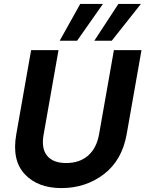

<svg xmlns="http://www.w3.org/2000/svg" viewBox="-20 -954 743 981"><path d="M63 -267 139 -698H279L203 -267Q190 -196 220.5 -158.5Q251 -121 318 -121Q386 -121 429.5 -158.5Q473 -196 486 -267L562 -698H703L627 -267Q603 -134 510 -63.5Q417 7 294 7Q173 7 106.5 -64Q40 -135 63 -267ZM585 -934H700L551 -746H462ZM390 -934H506L374 -746H285Z"/></svg>

Font: Poppins SemiBold
Style: Italic
Weight: 600
Italic angle: -10°
Designer: Ninad Kale (Devanagari), Jonny Pinhorn (Latin)
Foundry: Indian Type Foundry
Version: Version 3.200;PS 1.000;hotconv 16.6.54;makeotf.lib2.5.65590